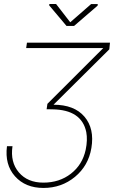

<svg xmlns="http://www.w3.org/2000/svg" viewBox="-20 -740 597 953"><path d="M492.7 -501.5H109.9L113.8 -528.3H525.9L522.5 -495.1L245.6 -220.2Q348.6 -220.2 399.2 -160.9Q449.7 -101.6 433.6 -5.4Q418.9 82.5 352.3 137.7Q285.6 192.9 195.8 192.9Q106 192.9 54.4 135Q2.9 77.1 14.6 -14.2H42Q30.3 64.5 73.5 115.5Q116.7 166.5 195.3 166.5Q274.9 166.5 332 122.1Q389.2 77.6 405.3 3.4Q415.5 -45.4 408.2 -84.5Q385.3 -195.3 240.2 -197.3L211.4 -197.8L215.3 -224.6ZM328.6 -629.4 432.1 -719.7H465.3L464.4 -711.9L347.7 -611.3H310.1L224.1 -713.4L225.1 -720.2H258.3Z"/></svg>

Font: Roboto Thin
Style: Italic
Weight: 250
Italic angle: -12°
Designer: Google
Version: Version 2.134; 2016